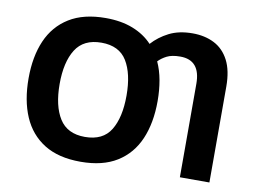

<svg xmlns="http://www.w3.org/2000/svg" viewBox="-78 -841 1288 967"><g transform="rotate(10 565.5 -357.5)"><path d="M718 -358Q718 -246 682.5 -163.5Q647 -81 574 -35.5Q501 10 388 10Q275 10 202 -35.5Q129 -81 93.5 -163.5Q58 -246 58 -359Q58 -470 93.5 -552Q129 -634 202.5 -679.5Q276 -725 389 -725Q468 -725 528 -701.5Q588 -678 628 -635Q663 -674 713 -699.5Q763 -725 833 -725Q896 -725 944 -700.5Q992 -676 1019 -624Q1046 -572 1046 -490V0H895V-478Q895 -599 792 -599Q749 -599 723.5 -586Q698 -573 681 -555Q700 -514 709 -464Q718 -414 718 -358ZM217 -358Q217 -246 257.5 -181.5Q298 -117 388 -117Q480 -117 519.5 -181.5Q559 -246 559 -358Q559 -470 519.5 -534.5Q480 -599 389 -599Q298 -599 257.5 -534.5Q217 -470 217 -358Z"/></g></svg>

Font: BC Sans
Style: Bold
Weight: 700
Designer: Monotype Design Team
Province of B.C.
Foundry: Monotype Imaging Inc.
Version: Version 2.000;GOOG;noto-source:20170915:90ef993387c0